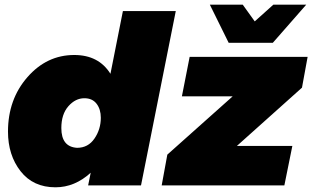

<svg xmlns="http://www.w3.org/2000/svg" viewBox="-20 -789 1329 817"><path d="M1141 -607H953L873 -769H1013L1064 -698L1143 -769H1283ZM216 8Q121 8 67.5 -60.5Q14 -129 14 -229Q14 -366 96.5 -460.5Q179 -555 296 -555Q400 -555 450 -475L503 -742H728L580 0H355L366 -54Q298 8 216 8ZM1190 0H668L692 -131L970 -379H754L787 -547H1289L1265 -416L988 -168H1224ZM308 -160Q355 -160 382 -199.5Q409 -239 409 -288Q409 -324 391 -347.5Q373 -371 339 -371Q301 -371 271 -337Q241 -303 241 -244Q241 -164 308 -160Z"/></svg>

Font: Argentum Sans Black
Style: Italic
Weight: 900
Italic angle: -11°
Designer: Julieta Ulanovsky (font), Cristiano Sobral (main changes and remaster)
Foundry: Julieta Ulanovsky (font), Cristiano Sobral (main changes and remaster)
Version: Version 2.007;June 15, 2022;FontCreator 14.0.0.2814 64-bit; 